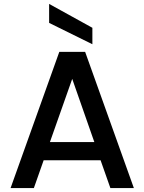

<svg xmlns="http://www.w3.org/2000/svg" viewBox="-20 -961 737 981"><path d="M415 -696 664 0H544L494 -142H203L153 0H34L283 -696ZM235 -235H462L349 -558ZM231 -941 452 -819V-735L231 -844Z"/></svg>

Font: Poppins Medium
Style: Regular
Weight: 500
Designer: Ninad Kale (Devanagari), Jonny Pinhorn (Latin)
Version: Version 5.002